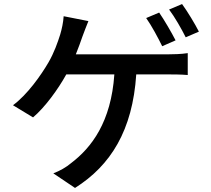

<svg xmlns="http://www.w3.org/2000/svg" viewBox="-20 -860 1040 947"><path d="M961 -704C943 -740 905 -803 878 -840L814 -813C842 -776 875 -718 896 -676ZM846 -661C826 -700 790 -762 765 -798L701 -771C728 -733 760 -673 780 -632ZM354 -592C367 -624 378 -655 387 -681C395 -702 406 -732 416 -756L294 -780C292 -749 285 -717 277 -690C265 -652 247 -600 219 -552C183 -490 115 -393 44 -341L143 -281C202 -331 266 -419 307 -493H544C528 -259 432 -132 330 -55C308 -36 275 -17 243 -5L350 67C526 -44 634 -217 652 -493H808C831 -493 872 -493 906 -490V-598C875 -593 833 -592 808 -592Z"/></svg>

Font: Noto Sans CJK JP Medium
Style: Regular
Weight: 500
Designer: Ryoko NISHIZUKA (kana & ideographs); Paul D. Hunt (Latin, Greek & Cyrillic); Wenlong ZHANG (bopomofo); Sandoll Communica
Foundry: Adobe Systems Incorporated
Version: Version 1.004;PS 1.004;hotconv 1.0.82;makeotf.lib2.5.63406